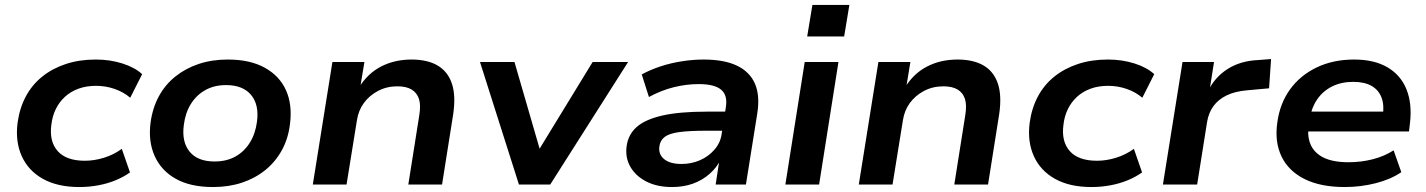

<svg xmlns="http://www.w3.org/2000/svg" viewBox="-20 -744 5747 774"><path d="M300 10Q212 10 153 -23Q94 -56 67.5 -115Q41 -174 51 -250Q59 -308 84 -355Q109 -402 150 -435Q191 -468 245.5 -486Q300 -504 366 -504Q424 -504 474 -488Q524 -472 553 -445L505 -350Q478 -373 442 -385.5Q406 -398 367 -398Q328 -398 296.5 -386.5Q265 -375 242 -354Q219 -333 205 -304.5Q191 -276 187 -241Q178 -174 212.5 -135Q247 -96 322 -96Q360 -96 399 -108Q438 -120 471 -144L504 -49Q479 -31 446.5 -17.5Q414 -4 376.5 3Q339 10 300 10Z M839 10Q748 10 689 -23Q630 -56 603.5 -115Q577 -174 587 -250Q595 -309 620.5 -356Q646 -403 687.5 -436Q729 -469 782 -486.5Q835 -504 898 -504Q988 -504 1047.5 -471Q1107 -438 1133 -380Q1159 -322 1149 -244Q1142 -185 1116 -138Q1090 -91 1049 -58Q1008 -25 955 -7.5Q902 10 839 10ZM845 -93Q893 -93 929 -113Q965 -133 987.5 -169.5Q1010 -206 1016 -254Q1025 -322 992 -361.5Q959 -401 891 -401Q844 -401 808 -381Q772 -361 749.5 -325Q727 -289 721 -240Q712 -172 744.5 -132.5Q777 -93 845 -93Z M1241 0 1320 -494H1449L1432 -391H1427Q1462 -448 1516.5 -476Q1571 -504 1639 -504Q1703 -504 1744 -480Q1785 -456 1801.5 -407.5Q1818 -359 1807 -284L1762 0H1626L1670 -278Q1677 -320 1669 -345Q1661 -370 1639.5 -383Q1618 -396 1582 -396Q1539 -396 1504 -377.5Q1469 -359 1447 -329Q1425 -299 1419 -260L1377 0Z M2072 0 1915 -494H2054L2163 -118H2139L2369 -494H2512L2198 0Z M2689 10Q2629 10 2586 -12Q2543 -34 2521.5 -71Q2500 -108 2506 -154Q2512 -201 2546 -231.5Q2580 -262 2649 -278Q2718 -294 2830 -294H2920L2909 -217H2826Q2758 -217 2718 -211.5Q2678 -206 2659.5 -192Q2641 -178 2638 -153Q2634 -121 2658 -102Q2682 -83 2727 -83Q2767 -83 2801.5 -98Q2836 -113 2860 -140.5Q2884 -168 2889 -203L2906 -311Q2914 -360 2887 -382.5Q2860 -405 2797 -405Q2747 -405 2696.5 -392.5Q2646 -380 2596 -353L2567 -444Q2602 -463 2643 -476.5Q2684 -490 2729 -497Q2774 -504 2816 -504Q2899 -504 2950.5 -479.5Q3002 -455 3023 -407.5Q3044 -360 3033 -288L2987 0H2865L2881 -105L2888 -106Q2871 -70 2841 -43.5Q2811 -17 2773 -3.5Q2735 10 2689 10Z M3234 -597 3255 -724H3404L3383 -597ZM3146 0 3224 -494H3360L3282 0Z M3442 0 3521 -494H3650L3633 -391H3628Q3663 -448 3717.5 -476Q3772 -504 3840 -504Q3904 -504 3945 -480Q3986 -456 4002.5 -407.5Q4019 -359 4008 -284L3963 0H3827L3871 -278Q3878 -320 3870 -345Q3862 -370 3840.5 -383Q3819 -396 3783 -396Q3740 -396 3705 -377.5Q3670 -359 3648 -329Q3626 -299 3620 -260L3578 0Z M4380 10Q4292 10 4233 -23Q4174 -56 4147.5 -115Q4121 -174 4131 -250Q4139 -308 4164 -355Q4189 -402 4230 -435Q4271 -468 4325.5 -486Q4380 -504 4446 -504Q4504 -504 4554 -488Q4604 -472 4633 -445L4585 -350Q4558 -373 4522 -385.5Q4486 -398 4447 -398Q4408 -398 4376.5 -386.5Q4345 -375 4322 -354Q4299 -333 4285 -304.5Q4271 -276 4267 -241Q4258 -174 4292.5 -135Q4327 -96 4402 -96Q4440 -96 4479 -108Q4518 -120 4551 -144L4584 -49Q4559 -31 4526.5 -17.5Q4494 -4 4456.5 3Q4419 10 4380 10Z M4668 0 4747 -494H4874L4855 -373H4848Q4875 -431 4927.5 -465Q4980 -499 5053 -502L5104 -506L5096 -388L5008 -380Q4959 -376 4925 -359.5Q4891 -343 4871.5 -316Q4852 -289 4846 -252L4806 0Z M5401 10Q5304 10 5239.5 -22Q5175 -54 5146.5 -112.5Q5118 -171 5129 -249Q5139 -326 5180 -383Q5221 -440 5287.5 -472Q5354 -504 5439 -504Q5520 -504 5573.5 -472.5Q5627 -441 5650 -383.5Q5673 -326 5664 -248L5660 -214H5231L5242 -294H5575L5554 -275Q5561 -319 5549.5 -350Q5538 -381 5509.5 -397.5Q5481 -414 5435 -414Q5387 -414 5350 -395.5Q5313 -377 5290 -343.5Q5267 -310 5260 -266L5257 -250Q5248 -199 5262.5 -163.5Q5277 -128 5315 -109Q5353 -90 5416 -90Q5467 -90 5514 -102Q5561 -114 5598 -138L5629 -50Q5587 -21 5526 -5.5Q5465 10 5401 10Z"/></svg>

Font: Nunito Sans 10pt SemiExpanded
Style: Bold Italic
Weight: 700
Width: 6
Italic angle: -9°
Designer: Vernon Adams
Foundry: Vernon Adams
Version: Version 3.101;gftools[0.9.27]